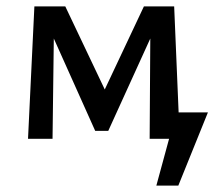

<svg xmlns="http://www.w3.org/2000/svg" viewBox="-20 -436 680 603"><path d="M633 -83 540 147H471L511 0H450L452 -315L320 -25H279L149 -315L145 0H68L88 -416H185L309 -155L432 -416H527L541 -83Z"/></svg>

Font: Ysabeau Infant Semibold
Style: Regular
Weight: 600
Designer: Christian Thalmann (Catharsis Fonts)
Version: Version 0.003